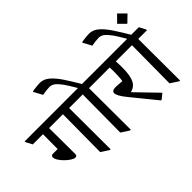

<svg xmlns="http://www.w3.org/2000/svg" viewBox="-156 -1357 1823 1823"><g transform="rotate(-45 755.5 -445.5)"><path d="M611 -545H494L496 10H486L407 -41L411 -545H225L227 -195Q227 -170 204 -170Q188 -170 162.5 -186Q137 -202 112 -226.5Q87 -251 70 -277.5Q53 -304 53 -324Q53 -333 59 -340Q65 -347 78 -347H142L143 -545H6L-28 -610V-620H577L611 -555Z M878 -545H761L763 15H753L673 -37L677 -545H589L555 -610V-620H688Q645 -694 615 -737Q582 -782 557 -800.5Q532 -819 504 -819Q488 -819 459.5 -816Q431 -813 408 -808L362 -893L363 -900Q402 -907 430 -909Q458 -911 467 -911Q518 -911 562 -873Q606 -835 651 -767Q693 -703 742 -620H844L878 -555Z M1172 20H1162L964 -223Q927 -268 911.5 -296.5Q896 -325 896 -342Q896 -374 947 -374Q962 -374 988 -372Q1014 -370 1032 -368Q1037 -393 1038.5 -425.5Q1040 -458 1040 -482Q1040 -503 1039.5 -518Q1039 -533 1038 -545H856L822 -610V-620H1238L1272 -555V-545H1121Q1122 -526 1123 -503Q1124 -480 1124 -471Q1124 -389 1112 -341Q1100 -293 1075.5 -269Q1051 -245 1015 -237L1223 -22Z M1539 -545H1422L1424 15H1414L1334 -37L1338 -545H1250L1216 -610V-620H1349Q1306 -694 1276 -737Q1243 -782 1218 -800.5Q1193 -819 1165 -819Q1149 -819 1120.5 -816Q1092 -813 1069 -808L1023 -893L1024 -900Q1063 -907 1091 -909Q1119 -911 1128 -911Q1179 -911 1223 -873Q1267 -835 1312 -767Q1354 -703 1403 -620H1505L1539 -555Z M1451 -858 1521 -788 1451 -720 1382 -788Z"/></g></svg>

Font: Tiro Devanagari Marathi
Style: Regular
Weight: 400
Designer: Devanagari: John Hudson & Fiona Ross. Latin: John Hudson.
Foundry: Tiro Typeworks Ltd.
Version: Version 1.52